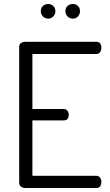

<svg xmlns="http://www.w3.org/2000/svg" viewBox="-20 -940 548 960"><path d="M221 -920Q236 -920 246.5 -910Q257 -900 257 -884Q257 -869 246.5 -858Q236 -847 221 -847Q205 -847 194.5 -858Q184 -869 184 -884Q184 -900 194.5 -910Q205 -920 221 -920ZM344 -920Q360 -920 370 -910Q380 -900 380 -884Q380 -869 370 -858Q360 -847 344 -847Q328 -847 317.5 -858Q307 -869 307 -884Q307 -900 317.5 -910Q328 -920 344 -920ZM142 -395H299Q311 -395 317.5 -386Q324 -377 324 -365Q324 -355 318.5 -346.5Q313 -338 299 -338H142V-61H462Q474 -61 480.5 -51.5Q487 -42 487 -30Q487 -19 481.5 -9.5Q476 0 462 0H106Q95 0 85.5 -6.5Q76 -13 76 -26V-706Q76 -719 85.5 -725Q95 -731 106 -731H462Q476 -731 481.5 -722Q487 -713 487 -702Q487 -689 480.5 -679.5Q474 -670 462 -670H142Z"/></svg>

Font: Dosis
Style: Book
Weight: 400
Designer: EdgarTolentino, PabloImpallari, IginoMarini
Foundry: EdgarTolentino, PabloImpallari, IginoMarini
Version: Version 1.007